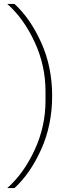

<svg xmlns="http://www.w3.org/2000/svg" viewBox="-20 -819 390 983"><path d="M54 144H17Q101 70 157 -50.5Q213 -171 213 -303V-352Q213 -484 157 -604.5Q101 -725 17 -799H54Q135 -725 191 -601Q247 -477 247 -328Q247 -179 191 -54.5Q135 70 54 144Z"/></svg>

Font: IBM Plex Sans JP ExtraLight
Style: Regular
Weight: 200
Designer: Mike Abbink; Paul van der Laan; Pieter van Rosmalen; Wujin Sim; Yejin Wi; Jinhee Kim; Boomi Park; Yona Kim; Kichan Ma
Foundry: Sandoll Inc.
Version: Version 1.001